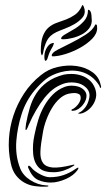

<svg xmlns="http://www.w3.org/2000/svg" viewBox="-20 -731 416 753"><path d="M148 -210Q152 -235 161.5 -260.5Q171 -286 184 -307.5Q197 -329 213 -343.5Q229 -358 247 -363Q270 -368 281.5 -365Q293 -362 295 -356Q298 -347 295 -338Q292 -329 286.5 -322Q281 -315 274.5 -309.5Q268 -304 264 -303Q259 -301 260.5 -298Q262 -295 270 -297Q279 -298 288 -304Q297 -310 304.5 -319Q312 -328 316 -338.5Q320 -349 319 -360Q317 -371 308.5 -379Q300 -387 288 -391Q276 -395 261 -395Q246 -395 233 -390Q207 -380 187.5 -360.5Q168 -341 153.5 -315.5Q139 -290 130 -260.5Q121 -231 115 -201Q107 -164 110 -128.5Q113 -93 133 -73Q143 -63 159 -59Q175 -55 193 -55.5Q211 -56 229.5 -62Q248 -68 264 -78Q268 -80 270.5 -82Q273 -84 271 -85Q270 -86 263 -84Q214 -72 187 -74Q160 -76 148.5 -92Q137 -108 138.5 -137.5Q140 -167 148 -210ZM160 -4Q128 -6 99 -24.5Q70 -43 59 -71Q48 -100 45 -126.5Q42 -153 44 -178Q48 -230 64.5 -282.5Q81 -335 116 -377Q138 -403 160 -420.5Q182 -438 218 -448Q236 -453 257 -454Q278 -455 298.5 -449.5Q319 -444 337 -431Q355 -418 369 -396Q372 -386 375 -386Q378 -389 375 -397Q369 -429 342.5 -448Q316 -467 280.5 -472Q245 -477 207 -468.5Q169 -460 140 -436Q101 -405 74.5 -364.5Q48 -324 33 -279Q18 -234 15 -186Q12 -138 22 -92Q28 -62 42.5 -43.5Q57 -25 76 -14.5Q95 -4 117 -1Q139 2 161 1Q167 1 168.5 0Q170 -1 170 -2Q170 -4 160 -4ZM82 -245Q82 -244 81.5 -240Q81 -236 80.5 -232Q80 -228 80 -224.5Q80 -221 82 -221Q84 -221 88.5 -231Q93 -241 93 -242Q119 -302 155 -348Q158 -351 167 -361.5Q176 -372 191 -383Q206 -394 227 -402Q248 -410 274 -407Q301 -404 318 -387Q335 -370 330 -347Q326 -325 314.5 -310Q303 -295 292 -290Q284 -287 287.5 -286Q291 -285 293 -285Q305 -286 318.5 -294.5Q332 -303 342 -316.5Q352 -330 356 -347Q360 -364 353 -384Q345 -405 330 -417.5Q315 -430 297 -435.5Q279 -441 260.5 -441Q242 -441 229 -438Q191 -428 165 -409Q139 -390 122.5 -364.5Q106 -339 97 -308.5Q88 -278 82 -245ZM284 -64Q288 -70 287.5 -72Q287 -74 285 -73.5Q283 -73 279.5 -70.5Q276 -68 274 -67Q254 -53 229.5 -44.5Q205 -36 175 -36Q160 -36 139.5 -46.5Q119 -57 108 -68Q104 -73 99.5 -77.5Q95 -82 92 -81Q88 -77 92 -70Q107 -35 130 -25Q153 -15 179 -15Q194 -15 209.5 -19Q225 -23 239.5 -29.5Q254 -36 265.5 -45Q277 -54 284 -64ZM186 -562Q192 -564 191 -560Q190 -556 188 -551Q183 -542 180 -536.5Q177 -531 175 -526.5Q173 -522 171 -516.5Q169 -511 166 -501Q164 -496 162.5 -495Q161 -494 160 -493Q157 -491 155.5 -496Q154 -501 154 -509Q154 -515 155.5 -523Q157 -531 161 -539Q165 -547 171 -553.5Q177 -560 186 -562ZM149 -523Q146 -514 145 -514Q143 -514 141.5 -520Q140 -526 140 -531Q140 -569 148.5 -590.5Q157 -612 171.5 -624Q186 -636 204 -642Q222 -648 240 -655Q258 -662 274.5 -673.5Q291 -685 302 -709Q304 -714 307 -708Q310 -702 312 -693Q315 -675 302.5 -661Q290 -647 272 -636.5Q254 -626 234 -618.5Q214 -611 201 -605Q174 -592 163.5 -570.5Q153 -549 149 -523ZM183 -514Q183 -524 206 -536Q229 -548 258.5 -562.5Q288 -577 316 -595Q344 -613 354 -635H356Q360 -635 360.5 -629Q361 -623 361 -621Q361 -599 341.5 -579Q322 -559 294 -543.5Q266 -528 236.5 -519Q207 -510 187 -510Q183 -510 183 -514ZM220 -582Q222 -589 238.5 -598Q255 -607 274.5 -619Q294 -631 309.5 -648.5Q325 -666 325 -690Q325 -693 325.5 -693Q326 -693 331 -691Q337 -686 338.5 -672.5Q340 -659 340 -651Q340 -633 329 -619Q318 -605 301 -596Q284 -587 264 -582Q244 -577 227 -577Q225 -577 222 -577.5Q219 -578 220 -582Z"/></svg>

Font: Akronim
Style: Regular
Weight: 400
Designer: Grzegorz Klimczewski
Foundry: Fonty.PL
Version: Version 1.002